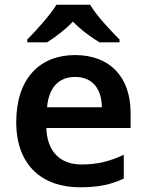

<svg xmlns="http://www.w3.org/2000/svg" viewBox="-20 -786 621 816"><path d="M363 -766H220C193 -721 133 -656 96 -618V-606H180C215 -628 255 -658 290 -694C325 -658 368 -627 403 -606H488V-618C451 -655 389 -721 363 -766ZM299 -552C149 -552 49 -452 49 -267C49 -82 161 10 320 10C400 10 452 -2 506 -27V-128C447 -101 396 -87 326 -87C234 -87 180 -144 177 -242H535V-306C535 -461 445 -552 299 -552ZM299 -459C376 -459 412 -405 413 -330H180C187 -415 231 -459 299 -459Z"/></svg>

Font: Noto Sans Arabic SemBd
Style: Regular
Weight: 600
Designer: Monotype Design Team, Nadine Chahine, Nizar Qandah and Khaled Hosny
Foundry: Monotype Imaging Inc.
Version: Version 2.012